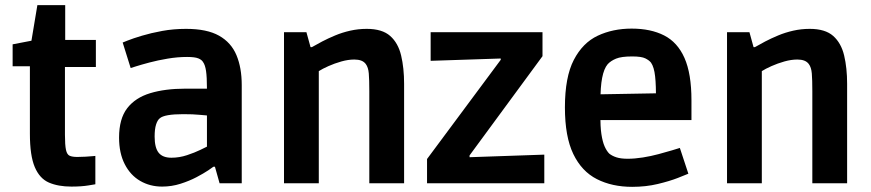

<svg xmlns="http://www.w3.org/2000/svg" viewBox="-20 -711 3379 745"><path d="M257 13Q206 13 170 -2.5Q134 -18 115 -62.5Q96 -107 96 -192V-454H29V-539L102 -553L125 -691H233V-556H352V-451H232V-188Q232 -148 236 -129.5Q240 -111 250.5 -106.5Q261 -102 280 -102Q295 -102 311.5 -103Q328 -104 339 -105Q350 -106 350 -106V4Q350 4 323 8.5Q296 13 257 13Z M609 13Q562 13 524 -9Q486 -31 464 -74Q442 -117 442 -177Q442 -250 473.5 -291Q505 -332 563 -349.5Q621 -367 699 -367H783Q783 -412 779.5 -435.5Q776 -459 768 -470Q763 -479 749.5 -484.5Q736 -490 706 -490Q669 -490 630.5 -483.5Q592 -477 560 -468.5Q528 -460 507.5 -453.5Q487 -447 487 -447L456 -546Q456 -546 476 -554Q496 -562 531 -572.5Q566 -583 609.5 -591Q653 -599 702 -599Q783 -599 830 -572.5Q877 -546 897.5 -497Q918 -448 918 -381V0H832L814 -64H808Q806 -62 788 -50Q770 -38 742.5 -23.5Q715 -9 680.5 2Q646 13 609 13ZM645 -99Q676 -99 706 -109Q736 -119 757.5 -129.5Q779 -140 783 -142V-263Q779 -263 754.5 -265.5Q730 -268 691 -268Q618 -268 600 -252Q591 -245 585.5 -227.5Q580 -210 580 -181Q580 -138 595.5 -118.5Q611 -99 645 -99Z M1082 0V-586H1169L1185 -528H1190Q1207 -538 1230 -550Q1253 -562 1280.5 -573.5Q1308 -585 1339 -592Q1370 -599 1403 -599Q1463 -599 1494 -571.5Q1525 -544 1536.5 -495.5Q1548 -447 1548 -386V0H1413V-357Q1413 -402 1411 -426Q1409 -450 1399 -463Q1392 -472 1381 -476Q1370 -480 1355 -480Q1331 -480 1304.5 -472.5Q1278 -465 1254.5 -454.5Q1231 -444 1217 -435V0Z M1637 0V-94L1923 -479V-484L1651 -475V-586H2085V-493L1802 -108V-101L2092 -111V0Z M2433 14Q2355 14 2296 -16Q2237 -46 2204.5 -113.5Q2172 -181 2172 -294Q2172 -412 2206.5 -478.5Q2241 -545 2299.5 -572.5Q2358 -600 2431 -600Q2505 -600 2557 -573.5Q2609 -547 2636 -486Q2663 -425 2663 -322V-245H2249L2310 -265Q2309 -221 2313.5 -191Q2318 -161 2326 -143Q2334 -125 2344 -115Q2355 -106 2372 -100.5Q2389 -95 2415 -95Q2443 -95 2474.5 -100Q2506 -105 2535.5 -113Q2565 -121 2587 -127.5Q2609 -134 2618 -137L2651 -37Q2642 -33 2610 -20.5Q2578 -8 2532 3Q2486 14 2433 14ZM2310 -318 2250 -344 2587 -350 2525 -324Q2526 -378 2522 -414.5Q2518 -451 2506 -468Q2499 -477 2484 -484.5Q2469 -492 2433 -492Q2391 -492 2370.5 -483.5Q2350 -475 2338 -462Q2309 -428 2310 -318Z M2801 0V-586H2888L2904 -528H2909Q2926 -538 2949 -550Q2972 -562 2999.5 -573.5Q3027 -585 3058 -592Q3089 -599 3122 -599Q3182 -599 3213 -571.5Q3244 -544 3255.5 -495.5Q3267 -447 3267 -386V0H3132V-357Q3132 -402 3130 -426Q3128 -450 3118 -463Q3111 -472 3100 -476Q3089 -480 3074 -480Q3050 -480 3023.5 -472.5Q2997 -465 2973.5 -454.5Q2950 -444 2936 -435V0Z"/></svg>

Font: Ruda ExtraBold
Style: Regular
Weight: 800
Designer: Mariela Monsalve and Angelina Sanchez
Foundry: Mariela Monsalve and Angelina Sanchez
Version: Version 2.000